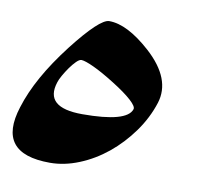

<svg xmlns="http://www.w3.org/2000/svg" viewBox="-99 -568 600 565"><g transform="rotate(10 201.0 -285.5)"><path d="M299.3 -263.2Q302.2 -271.5 282.7 -289.3Q263.2 -307.1 225.6 -330.6Q187.5 -354.5 161.1 -366.7Q134.8 -378.9 123.5 -379.4Q117.2 -379.4 108.2 -370.4Q99.1 -361.3 90.3 -348.9Q81.5 -336.4 74.2 -323.5Q66.9 -310.5 64.5 -302.2Q38.6 -222.7 153.3 -222.7Q286.1 -222.7 299.3 -263.2ZM366.7 -294.4Q351.6 -247.1 321.5 -205.3Q291.5 -163.6 253.2 -132.3Q214.8 -101.1 170.9 -83.3Q127 -65.4 84 -65.4Q-77.1 -65.4 -30.3 -211.4Q-16.1 -257.3 11 -305.9Q38.1 -354.5 79.1 -407.7Q155.8 -506.3 184.1 -506.3Q238.3 -506.3 309.1 -442.4Q390.1 -368.7 366.7 -294.4Z"/></g></svg>

Font: XB Zar
Style: Bold Italic
Weight: 700
Italic angle: -12°
Designer: Behnam
Foundry: Irmug
Version: Version 8.005 2009